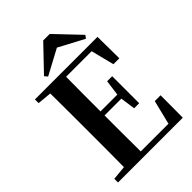

<svg xmlns="http://www.w3.org/2000/svg" viewBox="-273 -1089 1211 1211"><g transform="rotate(-45 333.0 -483.5)"><path d="M403 -967H345L189 -804L206 -784L374 -874L543 -784L558 -804ZM552 -548H605L603 -741H45V-708L140 -699C141 -597 141 -496 141 -394V-346C141 -243 141 -141 140 -42L45 -33V0H623L624 -199H572L532 -37H285C284 -140 284 -245 284 -359H434L448 -259H493V-500H448L434 -395H284C284 -502 284 -604 285 -703H513Z"/></g></svg>

Font: Source Han Serif CN
Style: Bold
Weight: 700
Designer: Ryoko NISHIZUKA 西塚涼子 (kana & ideographs); Frank Grießhammer (Latin, Greek & Cyrillic); Wenlong ZHANG 张文龙 (bopomofo); San
Foundry: Adobe
Version: Version 2.003;hotconv 1.1.1;makeotfexe 2.6.0